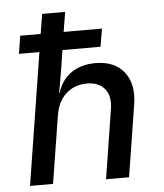

<svg xmlns="http://www.w3.org/2000/svg" viewBox="-52 -776 705 823"><g transform="rotate(-5 300.0 -365.0)"><path d="M46 -568 58 -645H146L160 -730H259L245 -645H410L397 -568H233L221 -490L203 -385H205Q221 -440 263.5 -470Q306 -500 369 -500Q451 -500 492 -448Q533 -396 519 -308L470 0H371L418 -297Q427 -353 401.5 -384.5Q376 -416 324 -416Q271 -416 234.5 -382.5Q198 -349 189 -289L143 0H44L134 -568Z"/></g></svg>

Font: JetBrains Mono NL Medium
Style: Italic
Weight: 500
Italic angle: -9°
Monospace: yes
Designer: Philipp Nurullin, Konstantin Bulenkov
Foundry: JetBrains
Version: Version 2.305; ttfautohint (v1.8.4.7-5d5b)